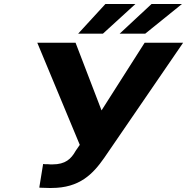

<svg xmlns="http://www.w3.org/2000/svg" viewBox="-20 -923 929 953"><path d="M222 10H236C375 10 441 -59 497 -139L889 -711H698L484 -375L355 -711H165L376 -204L356 -175C333 -134 305 -107 240 -107H230C226 -107 221 -108 217 -108H204C200 -108 196 -109 194 -109L175 8C178 9 183 9 188 9C199 9 211 10 222 10ZM732 -903 574 -756H701L883 -903ZM503 -903 368 -756H491L652 -903Z"/></svg>

Font: Asimov
Style: XWidIt
Weight: 500
Designer: Google
Version: Version 2.000980; 2014